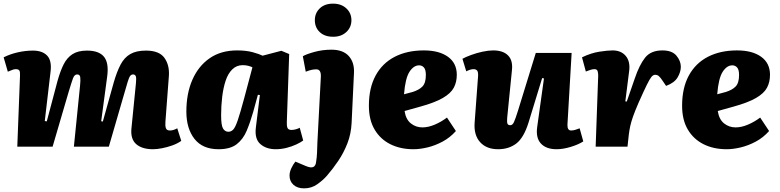

<svg xmlns="http://www.w3.org/2000/svg" viewBox="-24 -806 4284 1055"><path d="M416 -337Q419 -366 417 -381.5Q415 -397 400 -397Q385 -397 377 -375.5Q369 -354 352 -297L265 0H71L86 -391Q87 -412 82 -419Q77 -426 62 -426Q52 -426 40 -420.5Q28 -415 19 -412L-4 -491Q32 -509 74 -518.5Q116 -528 157 -528Q208 -528 234.5 -501Q261 -474 254 -414L222 -141L233 -139L292 -361Q307 -415 325.5 -452Q344 -489 374.5 -508.5Q405 -528 454 -528Q520 -528 547.5 -494Q575 -460 565 -386L532 -140L541 -138L601 -353Q618 -412 638.5 -451Q659 -490 692 -509Q725 -528 778 -528Q851 -528 879.5 -488Q908 -448 904 -389L885 -138Q883 -115 887.5 -102Q892 -89 909 -89Q920 -89 929.5 -92Q939 -95 950 -101L972 -32Q951 -17 923 -7Q895 3 866.5 8.5Q838 14 817 14Q757 14 725 -13.5Q693 -41 698 -98L723 -349Q726 -378 722 -387.5Q718 -397 707 -397Q698 -397 691.5 -389Q685 -381 677.5 -356Q670 -331 655 -279L574 0H382Z M1552 -135Q1551 -115 1555.5 -103.5Q1560 -92 1578 -92Q1589 -92 1601.5 -95.5Q1614 -99 1623 -104L1642 -34Q1629 -24 1604.5 -12.5Q1580 -1 1550.5 6.5Q1521 14 1491 14Q1439 14 1406.5 -14.5Q1374 -43 1382 -106L1404 -284L1393 -285L1367 -190Q1351 -134 1331.5 -87.5Q1312 -41 1276.5 -13.5Q1241 14 1177 14Q1089 14 1044.5 -43Q1000 -100 1000 -193Q1000 -292 1033 -367.5Q1066 -443 1128 -486Q1190 -529 1279 -529Q1329 -529 1365 -519Q1401 -509 1419 -500L1522 -527L1565 -509ZM1231 -82Q1246 -82 1257.5 -94Q1269 -106 1282.5 -145.5Q1296 -185 1318 -267L1363 -436Q1356 -440 1341.5 -444Q1327 -448 1310 -448Q1276 -448 1252.5 -425Q1229 -402 1216 -363Q1203 -324 1197 -274.5Q1191 -225 1191 -173Q1191 -116 1202 -99Q1213 -82 1231 -82Z M1706 -695Q1706 -734 1733 -760Q1760 -786 1806 -786Q1851 -786 1879 -760Q1907 -734 1907 -695Q1907 -656 1879 -630Q1851 -604 1807 -604Q1760 -604 1733 -629.5Q1706 -655 1706 -695ZM1908 -130Q1905 -70 1885 -18.5Q1865 33 1835 77.5Q1805 122 1772 160Q1752 183 1720 206Q1688 229 1647 229Q1610 229 1588.5 209.5Q1567 190 1567 159Q1567 139 1577 118Q1587 97 1599 82L1656 106Q1684 118 1697.5 111.5Q1711 105 1713 83Q1717 59 1718 34Q1719 9 1720 -23L1739 -384Q1741 -425 1714 -425Q1702 -425 1689.5 -422.5Q1677 -420 1656 -412L1640 -497Q1658 -508 1703 -520.5Q1748 -533 1797 -533Q1861 -533 1892.5 -498Q1924 -463 1921 -405Z M2305 -529Q2389 -529 2437.5 -494Q2486 -459 2486 -395Q2486 -355 2469.5 -324Q2453 -293 2409 -267.5Q2365 -242 2285 -220L2199 -196Q2206 -150 2233.5 -128Q2261 -106 2297 -106Q2329 -106 2364.5 -121Q2400 -136 2432 -160L2481 -86Q2449 -50 2408 -28Q2367 -6 2325 4Q2283 14 2248 14Q2176 14 2121 -13.5Q2066 -41 2034.5 -94Q2003 -147 2003 -225Q2003 -323 2040 -391Q2077 -459 2145 -494Q2213 -529 2305 -529ZM2316 -394Q2316 -423 2305.5 -435Q2295 -447 2279 -447Q2249 -447 2226 -411.5Q2203 -376 2196 -288L2241 -300Q2278 -311 2297 -330.5Q2316 -350 2316 -394Z M2517 -483Q2535 -493 2565 -504Q2595 -515 2627.5 -522Q2660 -529 2686 -529Q2740 -529 2767.5 -501.5Q2795 -474 2789 -420L2763 -160Q2761 -137 2764 -127.5Q2767 -118 2780 -118Q2792 -118 2800 -135Q2808 -152 2822 -197L2920 -515H3117L3094 -121Q3093 -89 3114 -89Q3126 -89 3138.5 -93Q3151 -97 3161 -101L3181 -29Q3155 -12 3112.5 1Q3070 14 3034 14Q2977 14 2948 -17.5Q2919 -49 2928 -110L2965 -375L2955 -377L2880 -132Q2854 -49 2813 -17.5Q2772 14 2713 14Q2649 14 2614 -25Q2579 -64 2584 -132L2603 -389Q2604 -411 2597.5 -418.5Q2591 -426 2578 -426Q2561 -426 2538 -414Z M3263 -391Q3263 -403 3260 -414.5Q3257 -426 3242 -426Q3232 -426 3220 -422Q3208 -418 3195 -413L3174 -491Q3224 -515 3269.5 -522Q3315 -529 3342 -529Q3389 -529 3414.5 -498.5Q3440 -468 3433 -415L3412 -249L3420 -248L3464 -375Q3489 -449 3520.5 -489Q3552 -529 3616 -529Q3669 -529 3693 -500Q3717 -471 3717 -439Q3717 -411 3699.5 -381Q3682 -351 3636 -334L3617 -362Q3605 -380 3596.5 -387.5Q3588 -395 3576 -395Q3565 -395 3555.5 -383.5Q3546 -372 3530 -339.5Q3514 -307 3485 -242Q3465 -196 3454.5 -166Q3444 -136 3439 -113Q3434 -90 3431 -65L3424 0H3249Z M4026 -529Q4110 -529 4158.5 -494Q4207 -459 4207 -395Q4207 -355 4190.5 -324Q4174 -293 4130 -267.5Q4086 -242 4006 -220L3920 -196Q3927 -150 3954.5 -128Q3982 -106 4018 -106Q4050 -106 4085.5 -121Q4121 -136 4153 -160L4202 -86Q4170 -50 4129 -28Q4088 -6 4046 4Q4004 14 3969 14Q3897 14 3842 -13.5Q3787 -41 3755.5 -94Q3724 -147 3724 -225Q3724 -323 3761 -391Q3798 -459 3866 -494Q3934 -529 4026 -529ZM4037 -394Q4037 -423 4026.5 -435Q4016 -447 4000 -447Q3970 -447 3947 -411.5Q3924 -376 3917 -288L3962 -300Q3999 -311 4018 -330.5Q4037 -350 4037 -394Z"/></svg>

Font: Literata 12pt ExtraBold
Style: Italic
Weight: 800
Italic angle: -2°
Designer: Latin by Veronika Burian and Jose Scaglione. Greek by Irene Vlachou. Cyrillic by Vera Evstafieva
Foundry: TypeTogether
Version: Version 3.002